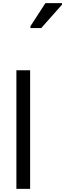

<svg xmlns="http://www.w3.org/2000/svg" viewBox="-20 -1210 417 1230"><path d="M173 0H85V-760H173ZM175 -1030V-1042L271 -1190H377V-1180L244 -1030Z"/></svg>

Font: Noto Sans Tifinagh Azawagh
Style: Regular
Weight: 400
Designer: JamraPatel
Foundry: JamraPatel LLC
Version: Version 2.006; ttfautohint (v1.8.4.7-5d5b)